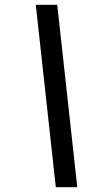

<svg xmlns="http://www.w3.org/2000/svg" viewBox="-20 -709 453 805"><path d="M130 -689H220L304 76H214Z"/></svg>

Font: Decalotype Medium Italic
Style: Regular
Weight: 500
Italic angle: -12°
Designer: Alfredo Marco Pradil
Foundry: Alfredo Marco Pradil
Version: Version 1.0